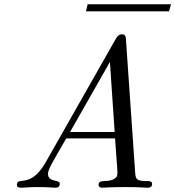

<svg xmlns="http://www.w3.org/2000/svg" viewBox="-20 -876 818 896"><path d="M381 -823H769L778 -856H389ZM59 -14C59 -3 65 0 81 0C93 0 117 -3 150 -3C203 -3 230 0 239 0C257 0 259 -12 259 -19C259 -40 204 -23 204 -65C204 -86 225 -118 289 -230H517C523 -135 528 -88 528 -73C528 -61 527 -52 520 -46C488 -19 440 -44 440 -14C440 -7 445 0 455 0C465 0 490 -3 567 -3C629 -3 650 0 670 0C686 0 690 -10 690 -17C690 -32 675 -31 663 -31C623 -32 613 -36 611 -67L568 -688C567 -700 568 -716 549 -716C530 -716 523 -698 517 -689L190 -113C120 5 59 -54 59 -14ZM307 -260 493 -587 515 -260Z"/></svg>

Font: CMU Serif
Style: Italic
Weight: 500
Italic angle: -14.04°
Version: Version 0.7.0